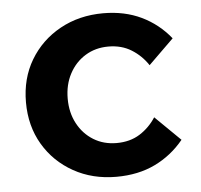

<svg xmlns="http://www.w3.org/2000/svg" viewBox="-44 -564 655 626"><g transform="rotate(-5 283.5 -251.5)"><path d="M451.9 -166.5 534.3 -85.7Q494.8 -37.4 439.6 -10.7Q384.4 16 312.7 16Q234.7 16 172.8 -18.6Q110.9 -53.2 75.3 -113.4Q39.7 -173.7 39.7 -251.5Q39.7 -329.3 75.6 -389.5Q111.6 -449.8 174.2 -484.4Q236.9 -519 315.5 -519Q385.4 -519 440.4 -492.6Q495.4 -466.2 534.3 -417.9L451.9 -337.1Q431 -368.9 398.7 -389.1Q366.3 -409.4 322.9 -409.4Q280.5 -409.4 247.4 -389Q214.3 -368.6 195.3 -332.9Q176.3 -297.3 176.3 -251.5Q176.3 -205.7 195.3 -170.1Q214.3 -134.4 247.4 -114Q280.5 -93.6 322.9 -93.6Q366.9 -93.6 399 -113.8Q431 -134.1 451.9 -166.5Z"/></g></svg>

Font: Wix Madefor Display
Style: Regular
Weight: 400
Designer: Dalton Maag Ltd
Foundry: Dalton Maag Ltd
Version: Version 3.100